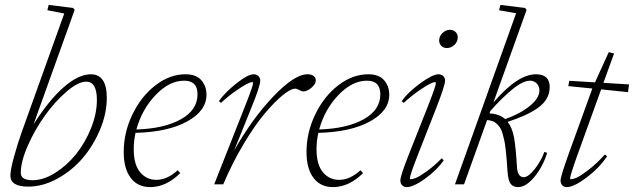

<svg xmlns="http://www.w3.org/2000/svg" viewBox="-20 -745 2562 776"><path d="M94.2 9.3Q22 9.3 22 -35.6Q22 -58.1 37.1 -113.3Q52.2 -168.5 69.3 -215.3L239.7 -690.4L171.4 -703.6L176.8 -725.1L275.4 -712.9L281.7 -705.1L115.7 -242.7Q178.2 -340.8 237.8 -392.8Q297.4 -444.8 347.2 -444.8Q411.6 -444.8 411.6 -349.6Q411.6 -286.1 384.3 -220.9Q356.9 -155.8 313.5 -105.2Q270 -54.7 211.4 -22.7Q152.8 9.3 94.2 9.3ZM111.8 -16.6Q155.8 -16.6 203.1 -46.4Q250.5 -76.2 287.4 -122.1Q324.2 -168 347.9 -226.8Q371.6 -285.6 371.6 -340.8Q371.6 -415 328.6 -415Q295.9 -415 249.3 -375Q202.6 -335 162.1 -278.6Q121.6 -222.2 92.8 -157.2Q64 -92.3 64 -46.4Q64 -16.6 111.8 -16.6Z M586.9 11.2Q536.1 11.2 508.1 -26.4Q480 -64 480 -130.4Q480 -209.5 515.4 -282.7Q550.8 -356 608.6 -400.4Q666.5 -444.8 729.5 -444.8Q772.9 -444.8 793.7 -420.7Q814.5 -396.5 814.5 -362.3Q814.5 -296.9 736.6 -254.2Q658.7 -211.4 527.8 -208Q520.5 -175.8 520.5 -142.6Q520.5 -79.6 546.4 -48.8Q572.3 -18.1 611.8 -18.1Q655.8 -18.1 698.2 -57.1L708.5 -45.4Q651.9 11.2 586.9 11.2ZM724.1 -418.9Q664.6 -418.9 609.1 -361.1Q553.7 -303.2 531.2 -221.7Q643.1 -225.1 710.7 -262.7Q778.3 -300.3 778.3 -363.8Q778.3 -418.9 724.1 -418.9Z M845.7 0 972.7 -321.8Q1002.9 -398.4 1002.9 -409.7Q1002.9 -413.1 998.5 -413.1Q992.7 -413.1 977.1 -405.3Q961.4 -397.5 932.4 -377.2Q903.3 -356.9 873 -329.1L864.7 -336.4Q889.6 -371.6 935.8 -408.2Q981.9 -444.8 1005.4 -444.8Q1017.1 -444.8 1024.4 -437.5Q1031.7 -430.2 1031.7 -418.9Q1031.7 -397 995.6 -308.6L926.3 -136.7Q1000 -266.6 1085.2 -355.7Q1170.4 -444.8 1222.7 -444.8Q1238.3 -444.8 1247.3 -438.2Q1256.3 -431.6 1256.3 -419.4Q1256.3 -405.8 1239 -390.6Q1221.7 -375.5 1206.1 -375.5Q1199.2 -375.5 1189.9 -380.9Q1179.7 -386.7 1173.3 -386.7Q1154.8 -386.7 1121.8 -359.6Q1088.9 -332.5 1049.1 -285.2Q1009.3 -237.8 964.1 -162.1Q918.9 -86.4 882.3 0Z M1325.7 11.2Q1274.9 11.2 1246.8 -26.4Q1218.8 -64 1218.8 -130.4Q1218.8 -209.5 1254.2 -282.7Q1289.6 -356 1347.4 -400.4Q1405.3 -444.8 1468.3 -444.8Q1511.7 -444.8 1532.5 -420.7Q1553.2 -396.5 1553.2 -362.3Q1553.2 -296.9 1475.3 -254.2Q1397.5 -211.4 1266.6 -208Q1259.3 -175.8 1259.3 -142.6Q1259.3 -79.6 1285.2 -48.8Q1311 -18.1 1350.6 -18.1Q1394.5 -18.1 1437 -57.1L1447.3 -45.4Q1390.6 11.2 1325.7 11.2ZM1462.9 -418.9Q1403.3 -418.9 1347.9 -361.1Q1292.5 -303.2 1270 -221.7Q1381.8 -225.1 1449.5 -262.7Q1517.1 -300.3 1517.1 -363.8Q1517.1 -418.9 1462.9 -418.9Z M1786.1 -550.8Q1772.5 -550.8 1763.7 -559.6Q1754.9 -568.4 1754.9 -581.5Q1754.9 -598.6 1768.3 -611.6Q1781.7 -624.5 1798.8 -624.5Q1812.5 -624.5 1821.3 -615.7Q1830.1 -606.9 1830.1 -593.8Q1830.1 -576.7 1816.7 -563.7Q1803.2 -550.8 1786.1 -550.8ZM1624 11.2Q1612.8 11.2 1605.5 3.9Q1598.1 -3.4 1598.1 -15.6Q1598.1 -34.7 1634.3 -125.5L1711.9 -321.8Q1741.7 -397.5 1741.7 -409.7Q1741.7 -413.1 1737.3 -413.1Q1731.4 -413.1 1715.8 -405.3Q1700.2 -397.5 1671.1 -377.2Q1642.1 -356.9 1611.8 -329.1L1603.5 -336.4Q1627.9 -371.1 1678.2 -408Q1728.5 -444.8 1752 -444.8Q1764.2 -444.8 1771.5 -437.5Q1778.8 -430.2 1778.8 -418.9Q1778.8 -399.9 1743.2 -308.6L1668.5 -118.2Q1636.7 -37.1 1636.7 -24.4Q1636.7 -20.5 1640.1 -20.5Q1647.5 -20.5 1661.4 -26.1Q1675.3 -31.7 1704.6 -52.5Q1733.9 -73.2 1765.6 -105.5L1773.4 -96.7Q1745.6 -57.1 1698.2 -22.9Q1650.9 11.2 1624 11.2Z M1818.8 0 2065.9 -691.4 1997.1 -703.6 2002.4 -725.1 2102.1 -712.9 2108.4 -705.1 1974.1 -330.6Q2071.8 -444.8 2146 -444.8Q2201.7 -444.8 2201.7 -393.1Q2201.7 -367.7 2189.5 -346.4Q2177.2 -325.2 2153.1 -308.3Q2128.9 -291.5 2100.1 -278.6Q2071.3 -265.6 2031.7 -252.4Q2050.8 -228.5 2057.9 -187.7Q2064.9 -147 2069.3 -71.3Q2071.8 -28.8 2096.7 -28.8Q2115.2 -28.8 2141.4 -62Q2167.5 -95.2 2180.2 -131.3L2191.4 -127Q2174.3 -71.8 2140.1 -30.3Q2106 11.2 2074.2 11.2Q2054.7 11.2 2044.4 -1.2Q2034.2 -13.7 2031.2 -51.3Q2029.3 -82.5 2027.8 -100.3Q2026.4 -118.2 2023.7 -141.4Q2021 -164.6 2018.3 -177.2Q2015.6 -189.9 2011.2 -205.3Q2006.8 -220.7 2001.5 -228.5Q1996.1 -236.3 1988.3 -244.1Q1980.5 -252 1970.7 -255.4Q1960.9 -258.8 1948.7 -259.8L1855.5 0ZM2122.6 -418.9Q2092.8 -418.9 2048.3 -381.8Q2003.9 -344.7 1961.4 -295.9L1958.5 -286.6Q1998 -284.7 2022 -263.7Q2082.5 -285.2 2121.3 -316.9Q2160.2 -348.6 2160.2 -379.4Q2160.2 -396.5 2149.2 -407.7Q2138.2 -418.9 2122.6 -418.9Z M2271 11.2Q2259.8 11.2 2252.7 3.9Q2245.6 -3.4 2245.6 -15.6Q2245.6 -31.7 2279.3 -125.5L2374 -387.2L2276.9 -397L2280.8 -418.5L2384.8 -412.1L2440.4 -534.2L2461.9 -528.8L2418.9 -410.2L2522.5 -403.8L2518.1 -372.6L2409.7 -383.8L2314 -119.1Q2284.2 -36.1 2284.2 -23.9Q2284.2 -20.5 2287.6 -20.5Q2295.4 -20.5 2310.1 -26.6Q2324.7 -32.7 2356.9 -57.1Q2389.2 -81.5 2424.8 -120.6L2433.6 -113.3Q2401.9 -65.9 2350.6 -27.3Q2299.3 11.2 2271 11.2Z"/></svg>

Font: Elstob ExtraLight
Style: Italic
Weight: 200
Italic angle: -20°
Designer: Peter S. Baker
Version: Version 1.015